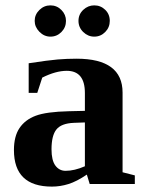

<svg xmlns="http://www.w3.org/2000/svg" viewBox="-20 -689 540 719"><path d="M266.6 -469.2Q439 -469.2 439 -342.3V-43.9L484.9 -32.2V0H315.9L305.2 -35.2Q267.1 -9.3 236.3 0.2Q205.6 9.8 174.3 9.8Q32.2 9.8 32.2 -127Q32.2 -178.7 53.2 -209.7Q74.2 -240.7 113.8 -255.6Q153.3 -270.5 238.3 -272.5L297.9 -273.9V-340.8Q297.9 -423.8 230 -423.8Q189 -423.8 138.2 -398.4L119.6 -341.3H87.4V-452.1Q161.1 -463.4 195.8 -466.3Q230.5 -469.2 266.6 -469.2ZM297.9 -230.5 256.8 -229Q209.5 -227.1 191.2 -204.1Q172.9 -181.2 172.9 -129.9Q172.9 -88.4 187.5 -68.8Q202.1 -49.3 225.6 -49.3Q258.8 -49.3 297.9 -66.4ZM333 -551.8Q309.6 -551.8 291.7 -569.1Q273.9 -586.4 273.9 -610.8Q273.9 -635.3 291.7 -652.1Q309.6 -668.9 333 -668.9Q356.9 -668.9 374 -652.3Q391.1 -635.7 391.1 -610.8Q391.1 -586.4 374 -569.1Q356.9 -551.8 333 -551.8ZM168.9 -551.8Q145.5 -551.8 127.7 -569.8Q109.9 -587.9 109.9 -610.8Q109.9 -634.3 127.4 -651.6Q145 -668.9 168.9 -668.9Q192.9 -668.9 210 -651.6Q227.1 -634.3 227.1 -610.8Q227.1 -586.4 210 -569.1Q192.9 -551.8 168.9 -551.8Z"/></svg>

Font: Liberation Serif
Style: Bold
Weight: 700
Designer: Steve Matteson
Foundry: Ascender Corporation
Version: Version 2.1.5